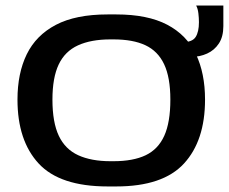

<svg xmlns="http://www.w3.org/2000/svg" viewBox="-20 -662 825 692"><path d="M368 10Q196 10 119.5 -72.5Q43 -155 43 -303Q43 -398 76.5 -466.5Q110 -535 181.5 -572.5Q253 -610 368 -610H399Q512 -610 582.5 -573Q653 -536 686 -467Q719 -398 719 -303Q719 -155 643 -72.5Q567 10 399 10ZM378 -81H389Q460 -81 505 -102.5Q550 -124 572 -172.5Q594 -221 594 -303Q594 -383 571.5 -430.5Q549 -478 504 -499Q459 -520 389 -520H378Q308 -520 261 -498.5Q214 -477 191.5 -429.5Q169 -382 169 -303Q169 -221 192 -172.5Q215 -124 262 -102.5Q309 -81 378 -81ZM670 -457Q648 -457 632 -467.5Q616 -478 605 -492L593 -510H638Q673 -510 685 -528.5Q697 -547 697 -582Q697 -597 695 -614Q693 -631 687 -642H785V-568Q785 -530 769 -505.5Q753 -481 726.5 -469Q700 -457 670 -457Z"/></svg>

Font: Red Rose Medium
Style: Regular
Weight: 500
Designer: Jaikishan Patel
Version: Version 2.000